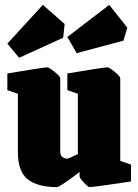

<svg xmlns="http://www.w3.org/2000/svg" viewBox="-20 -751 565 784"><path d="M53 -130V-368L10 -383V-451Q159 -476 173 -476Q180 -476 203 -457.5Q226 -439 226 -432V-132Q226 -116 235 -109.5Q244 -103 254 -103Q260 -103 298 -122V-368L255 -383V-451Q403 -476 419 -476Q426 -476 448.5 -457.5Q471 -439 471 -432V-94L515 -79V-10Q362 13 345 13Q340 13 322.5 -5.5Q305 -24 305 -30V-49Q280 -29 249.5 -8Q219 13 213 13Q133 13 93 -19Q53 -51 53 -130ZM10 -573 155 -731 244 -653 238 -597 58 -515ZM255 -600 426 -731 500 -638 484 -585 293 -534Z"/></svg>

Font: Grenze Black
Style: Regular
Weight: 900
Designer: Renata Polastri
Foundry: Omnibus-Type
Version: Version 1.002; ttfautohint (v1.8)